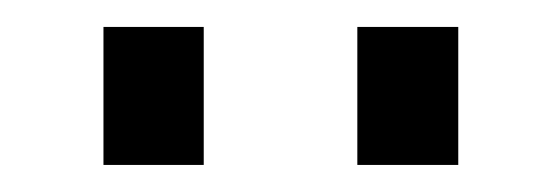

<svg xmlns="http://www.w3.org/2000/svg" viewBox="-20 -736 416 144"><path d="M248 -612.3V-715.8H323.7V-612.3ZM57.6 -612.3V-715.8H132.8V-612.3Z"/></svg>

Font: Oxygen
Style: Normal
Weight: 400
Designer: Vernon Adams
Foundry: Vernon Adams
Version: Version Release 0.2.2 webfont; ttfautohint (v0.8.52-bc40) -l